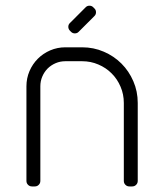

<svg xmlns="http://www.w3.org/2000/svg" viewBox="-20 -670 590 690"><path d="M215 -450H275C295.7 -450 315.2 -446.1 333.5 -438.2C351.8 -430.4 367.8 -419.8 381.2 -406.2C394.8 -392.8 405.4 -376.8 413.2 -358.5C421.1 -340.2 425 -320.7 425 -300V-20C425 -14.3 426.9 -9.6 430.8 -5.8C434.6 -1.9 439.3 0 445 0H455C460.7 0 465.4 -1.9 469.2 -5.8C473.1 -9.6 475 -14.3 475 -20V-300C475 -327.7 469.8 -353.7 459.2 -378C448.8 -402.3 434.5 -423.5 416.5 -441.5C398.5 -459.5 377.3 -473.8 353 -484.2C328.7 -494.8 302.7 -500 275 -500H215C195.7 -500 177.5 -496.3 160.5 -489C143.5 -481.7 128.7 -471.7 116 -459C103.3 -446.3 93.3 -431.5 86 -414.5C78.7 -397.5 75 -379.3 75 -360V-20C75 -14.3 76.9 -9.6 80.8 -5.8C84.6 -1.9 89.3 0 95 0H105C110.7 0 115.4 -1.9 119.2 -5.8C123.1 -9.6 125 -14.3 125 -20V-360C125 -372.3 127.3 -384 132 -395C136.7 -406 143.1 -415.6 151.2 -423.8C159.4 -431.9 169 -438.3 180 -443C191 -447.7 202.7 -450 215 -450ZM287.5 -643.5 231.5 -587.5C227.5 -583.8 225.5 -579.2 225.5 -573.8C225.5 -568.2 227.5 -563.5 231.5 -559.5L235 -556C238.7 -552 243.3 -550 249 -550C254.7 -550 259.3 -552 263 -556L319 -612C323 -615.7 325 -620.3 325 -626C325 -631.7 323 -636.3 319 -640L315.5 -643.5C311.8 -647.5 307.2 -649.5 301.5 -649.5C295.8 -649.5 291.2 -647.5 287.5 -643.5Z"/></svg>

Font: lerotica
Style: Regular
Weight: 400
Designer: defharo
Foundry: deFharo
Version: Version 1.001 2011